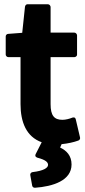

<svg xmlns="http://www.w3.org/2000/svg" viewBox="-20 -658 401 907"><path d="M271 23C301 20 328 14 350 6C356 4 360 -3 358 -9L338 -94C335 -107 324 -103 321 -102C309 -97 290 -92 275 -92C236 -92 219 -112 219 -166V-388H331C336 -388 344 -392 344 -400V-491C344 -496 339 -504 331 -504H219V-625C219 -630 214 -638 206 -638H110C104 -638 99 -633 98 -626L85 -503L19 -498C13 -498 7 -493 7 -486V-400C7 -395 12 -388 20 -388H77V-166C77 -82 104 -12 177 14L149 69C142 82 154 86 157 87C199 98 207 110 207 121C207 135 186 149 134 155C126 156 122 163 123 169L132 219C133 225 138 229 145 229C230 223 318 195 318 119C318 77 294 53 264 39Z"/></svg>

Font: Falling Sky
Style: Bd
Weight: 700
Designer: Paul D. Hunt
Foundry: Adobe Systems Incorporated
Version: Version 1.02